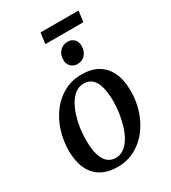

<svg xmlns="http://www.w3.org/2000/svg" viewBox="-217 -1006 1000 1125"><g transform="rotate(-30 283.5 -443.5)"><path d="M326.5 -564.5Q391.5 -564.5 436.5 -538Q481.5 -511.5 505 -461Q528.5 -410.5 528.5 -338Q529 -270 508.8 -207.2Q488.5 -144.5 450.8 -95.2Q413 -46 359.8 -17.2Q306.5 11.5 240.5 11.5Q176.5 11.5 131.2 -14.5Q86 -40.5 62.5 -90.5Q39 -140.5 38.5 -211.5Q38.5 -281 58.5 -344.2Q78.5 -407.5 116 -457.2Q153.5 -507 207 -535.8Q260.5 -564.5 326.5 -564.5ZM311 -512Q279 -512 254.2 -493.8Q229.5 -475.5 211.2 -444.8Q193 -414 180.8 -375.2Q168.5 -336.5 162.8 -295.2Q157 -254 157.5 -215.5Q157.5 -154.5 169.5 -115.8Q181.5 -77 204 -58.5Q226.5 -40 258 -40Q289 -40 313.5 -58.2Q338 -76.5 356.2 -107.2Q374.5 -138 386.2 -176.8Q398 -215.5 404 -256.5Q410 -297.5 410 -336.5Q409.5 -397 398.2 -435.8Q387 -474.5 365.2 -493.2Q343.5 -512 311 -512ZM337 -628.5Q311 -628.5 293.5 -646.8Q276 -665 277 -693Q277.5 -727 298.2 -749.2Q319 -771.5 351 -771.5Q378.5 -771.5 395 -753.8Q411.5 -736 411 -709.5Q411 -674 391 -651.2Q371 -628.5 337 -628.5ZM242 -897.5H499L489.5 -824H232Z"/></g></svg>

Font: Merriweather 28pt Medium
Style: Italic
Weight: 500
Italic angle: -7.8°
Version: Version 2.101